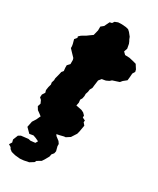

<svg xmlns="http://www.w3.org/2000/svg" viewBox="-221 -714 825 1005"><g transform="rotate(30 192.0 -211.0)"><path d="M139 23 128 13 113 14 91 0 85 -7 79 -13 57 -30 43 -40 32 -58 38 -76 30 -94 19 -104 20 -121 31 -138 27 -152 30 -172 35 -190 33 -202 38 -218V-229L46 -260L49 -274L58 -285L56 -304V-319L70 -334V-359L67 -369L43 -394L30 -408V-419L28 -431L21 -457L33 -471L31 -479L43 -490L67 -504L82 -515L99 -527L107 -559V-582L123 -595L138 -626L151 -629L159 -641L177 -648L199 -649L224 -647L240 -643L251 -633L267 -613L272 -600L277 -591L282 -579L287 -552L280 -532L294 -518L321 -517L347 -511L365 -506L370 -498L381 -481L384 -468L375 -453L373 -427L371 -410L351 -394L341 -382L326 -377L301 -369L291 -360L274 -352L264 -350L251 -348L238 -332L234 -302L232 -284L224 -269L222 -254L217 -239V-225L214 -210L207 -198L209 -181L205 -162L240 -155L254 -148L266 -136V-124L283 -116L282 -105L294 -91L287 -51L283 -36L263 -5L240 10L230 11L206 17L185 21L161 20ZM88 227 58 224 34 218 21 208 16 199 1 190 11 174 7 158 19 128 33 120 76 115 89 118 117 115 125 101 106 92 89 86 66 90 55 79 39 63 46 28 60 6 71 -18H104L118 -19L145 -26L170 -25L187 -23L188 -7L197 3L186 15L195 29L217 46L226 59V72L233 99L230 113L220 125L217 140L203 165L193 180L169 194L164 204L140 219L110 225Z"/></g></svg>

Font: Winky Rough ExtraBold
Style: Italic
Weight: 800
Italic angle: -8.97852°
Designer: Simon Atzbach
Foundry: typofactur
Version: Version 1.206; ttfautohint (v1.8.4.7-5d5b)